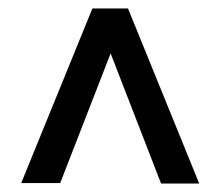

<svg xmlns="http://www.w3.org/2000/svg" viewBox="-20 -710 520 453"><path d="M360 -277 241 -584 198 -690H282L450 -277ZM30 -278 198 -690H282L241 -584L122 -278Z"/></svg>

Font: Radio Canada Big
Style: Regular
Weight: 400
Designer: Étienne Aubert Bonn
Foundry: Coppers and Brasses
Version: Version 1.001